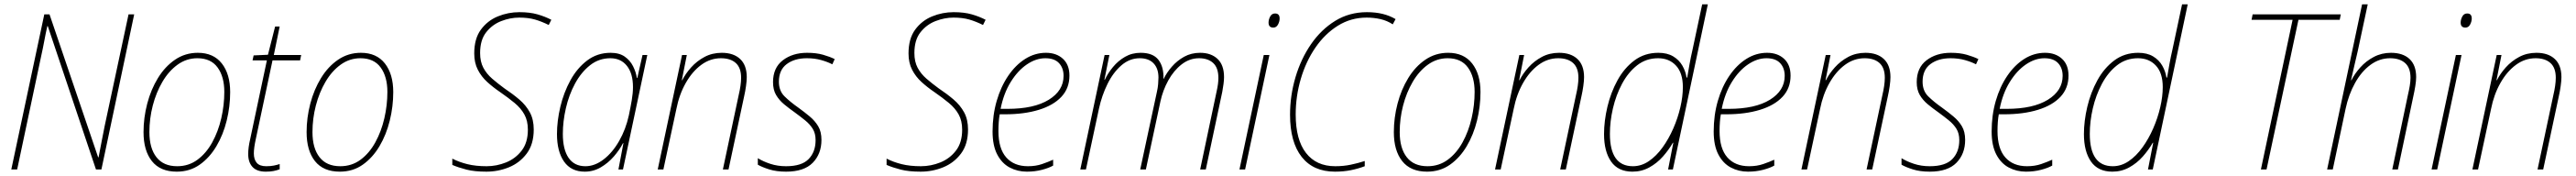

<svg xmlns="http://www.w3.org/2000/svg" viewBox="-20 -780 11865 810"><path d="M32 0 184 -714H208L432 -56H434Q441 -93 448.5 -131.5Q456 -170 462 -200L572 -714H598L447 0H422L200 -660H198Q190 -625 184 -592Q178 -559 169 -519L59 0Z M794 10Q718 10 679.5 -38.5Q641 -87 641 -172Q641 -238 658 -303Q675 -368 707.5 -421Q740 -474 786.5 -505.5Q833 -537 891 -537Q963 -537 1001.5 -488Q1040 -439 1040 -356Q1040 -290 1024 -225Q1008 -160 976.5 -107Q945 -54 899.5 -22Q854 10 794 10ZM796 -15Q849 -15 889.5 -45Q930 -75 957.5 -125Q985 -175 999 -235.5Q1013 -296 1013 -357Q1013 -427 982 -469.5Q951 -512 889 -512Q839 -512 798 -482.5Q757 -453 728 -403.5Q699 -354 683.5 -294Q668 -234 668 -172Q668 -98 700.5 -56.5Q733 -15 796 -15Z M1204 10Q1163 10 1143 -11.5Q1123 -33 1123 -71Q1123 -101 1132 -139L1209 -502H1143L1148 -525L1214 -528L1247 -658H1268L1241 -527H1367L1362 -502H1235L1158 -140Q1149 -99 1149 -74Q1149 -46 1162.5 -30.5Q1176 -15 1206 -15Q1226 -15 1241 -18Q1256 -21 1268 -25V-1Q1255 4 1240 7Q1225 10 1204 10Z M1545 10Q1469 10 1430.5 -38.5Q1392 -87 1392 -172Q1392 -238 1409 -303Q1426 -368 1458.5 -421Q1491 -474 1537.5 -505.5Q1584 -537 1642 -537Q1714 -537 1752.5 -488Q1791 -439 1791 -356Q1791 -290 1775 -225Q1759 -160 1727.5 -107Q1696 -54 1650.5 -22Q1605 10 1545 10ZM1547 -15Q1600 -15 1640.5 -45Q1681 -75 1708.5 -125Q1736 -175 1750 -235.5Q1764 -296 1764 -357Q1764 -427 1733 -469.5Q1702 -512 1640 -512Q1590 -512 1549 -482.5Q1508 -453 1479 -403.5Q1450 -354 1434.5 -294Q1419 -234 1419 -172Q1419 -98 1451.5 -56.5Q1484 -15 1547 -15Z M2220 10Q2165 10 2128 0.5Q2091 -9 2063 -21V-50Q2094 -34 2132.5 -24.5Q2171 -15 2221 -15Q2267 -15 2310.5 -32.5Q2354 -50 2382.5 -87Q2411 -124 2411 -183Q2411 -224 2395 -253Q2379 -282 2350 -306Q2321 -330 2282 -357Q2251 -378 2224 -402.5Q2197 -427 2180.5 -459Q2164 -491 2164 -534Q2164 -602 2194.5 -643.5Q2225 -685 2272.5 -704.5Q2320 -724 2372 -724Q2420 -724 2455 -714Q2490 -704 2519 -689L2507 -665Q2475 -681 2444 -690Q2413 -699 2371 -699Q2330 -699 2288.5 -683Q2247 -667 2219 -631.5Q2191 -596 2191 -536Q2191 -496 2206 -468Q2221 -440 2246.5 -418Q2272 -396 2302 -374Q2341 -348 2371.5 -322Q2402 -296 2420 -263Q2438 -230 2438 -184Q2438 -116 2405.5 -73Q2373 -30 2323.5 -10Q2274 10 2220 10Z M2673 10Q2610 10 2577.5 -36.5Q2545 -83 2545 -163Q2545 -223 2560.5 -288.5Q2576 -354 2607 -410.5Q2638 -467 2684.5 -502Q2731 -537 2792 -537Q2832 -537 2857 -519.5Q2882 -502 2895.5 -475Q2909 -448 2913 -421H2915L2939 -527H2961L2849 0H2828L2851 -121H2849Q2833 -90 2807 -60Q2781 -30 2747 -10Q2713 10 2673 10ZM2676 -15Q2719 -15 2760 -46.5Q2801 -78 2831.5 -131.5Q2862 -185 2876 -249Q2884 -287 2889.5 -319.5Q2895 -352 2895 -379Q2895 -442 2867 -477Q2839 -512 2791 -512Q2738 -512 2697 -479.5Q2656 -447 2628 -395Q2600 -343 2586 -282Q2572 -221 2572 -164Q2572 -92 2598.5 -53.5Q2625 -15 2676 -15Z M3009 0 3121 -527H3143L3120 -411H3122Q3137 -441 3163 -470Q3189 -499 3224.5 -518Q3260 -537 3304 -537Q3358 -537 3388.5 -508.5Q3419 -480 3419 -425Q3419 -408 3415.5 -383.5Q3412 -359 3407 -337L3335 0H3309L3382 -343Q3387 -364 3390 -384.5Q3393 -405 3393 -422Q3393 -468 3368.5 -490Q3344 -512 3300 -512Q3251 -512 3209.5 -481.5Q3168 -451 3138 -398Q3108 -345 3095 -279L3035 0Z M3600 10Q3555 10 3522 -0.5Q3489 -11 3470 -22V-52Q3494 -37 3527.5 -26Q3561 -15 3600 -15Q3672 -15 3704 -48Q3736 -81 3736 -135Q3736 -166 3723 -187Q3710 -208 3688.5 -225.5Q3667 -243 3641 -262Q3614 -281 3591 -300Q3568 -319 3554 -343Q3540 -367 3540 -402Q3540 -468 3585 -502.5Q3630 -537 3697 -537Q3739 -537 3770.5 -528Q3802 -519 3824 -508L3813 -484Q3792 -495 3762 -503.5Q3732 -512 3696 -512Q3639 -512 3603 -485Q3567 -458 3567 -404Q3567 -362 3593 -336.5Q3619 -311 3656 -285Q3685 -264 3709 -244Q3733 -224 3748 -199Q3763 -174 3763 -136Q3763 -72 3723 -31Q3683 10 3600 10Z M4220 10Q4165 10 4128 0.5Q4091 -9 4063 -21V-50Q4094 -34 4132.5 -24.5Q4171 -15 4221 -15Q4267 -15 4310.5 -32.5Q4354 -50 4382.5 -87Q4411 -124 4411 -183Q4411 -224 4395 -253Q4379 -282 4350 -306Q4321 -330 4282 -357Q4251 -378 4224 -402.5Q4197 -427 4180.5 -459Q4164 -491 4164 -534Q4164 -602 4194.5 -643.5Q4225 -685 4272.5 -704.5Q4320 -724 4372 -724Q4420 -724 4455 -714Q4490 -704 4519 -689L4507 -665Q4475 -681 4444 -690Q4413 -699 4371 -699Q4330 -699 4288.5 -683Q4247 -667 4219 -631.5Q4191 -596 4191 -536Q4191 -496 4206 -468Q4221 -440 4246.5 -418Q4272 -396 4302 -374Q4341 -348 4371.5 -322Q4402 -296 4420 -263Q4438 -230 4438 -184Q4438 -116 4405.5 -73Q4373 -30 4323.5 -10Q4274 10 4220 10Z M4709 10Q4666 10 4630 -9Q4594 -28 4572.5 -69Q4551 -110 4551 -175Q4551 -250 4570 -315.5Q4589 -381 4623 -431Q4657 -481 4701.5 -509Q4746 -537 4797 -537Q4845 -537 4875 -509.5Q4905 -482 4905 -432Q4905 -374 4868 -334.5Q4831 -295 4764 -274.5Q4697 -254 4608 -254H4584Q4581 -239 4579.5 -218.5Q4578 -198 4578 -177Q4578 -96 4614 -55.5Q4650 -15 4714 -15Q4750 -15 4779 -25Q4808 -35 4830 -45V-18Q4811 -7 4778.5 1.5Q4746 10 4709 10ZM4620 -279Q4742 -279 4810 -321Q4878 -363 4878 -431Q4878 -467 4857 -489.5Q4836 -512 4794 -512Q4751 -512 4709 -483.5Q4667 -455 4634.5 -402.5Q4602 -350 4588 -279Z M4955 0 5067 -527H5089L5066 -413H5068Q5082 -443 5105.5 -471.5Q5129 -500 5161 -518.5Q5193 -537 5233 -537Q5290 -537 5315 -504.5Q5340 -472 5338 -417H5339Q5353 -446 5377 -473.5Q5401 -501 5433.5 -519Q5466 -537 5507 -537Q5557 -537 5587 -509Q5617 -481 5617 -425Q5617 -411 5614.5 -392.5Q5612 -374 5609 -358L5533 0H5507L5583 -360Q5591 -395 5591 -421Q5591 -468 5567 -490Q5543 -512 5502 -512Q5458 -512 5421.5 -483.5Q5385 -455 5360 -409.5Q5335 -364 5324 -313L5257 0H5231L5308 -358Q5312 -375 5313.5 -393Q5315 -411 5315 -423Q5315 -465 5292.5 -488.5Q5270 -512 5229 -512Q5182 -512 5144 -479Q5106 -446 5080 -393Q5054 -340 5041 -280L4981 0Z M5844 -653Q5822 -653 5822 -676Q5822 -690 5829.5 -704Q5837 -718 5852 -718Q5873 -718 5873 -695Q5873 -681 5865.5 -667Q5858 -653 5844 -653ZM5688 0 5800 -527H5826L5714 0Z M6128 10Q6028 10 5974.5 -58Q5921 -126 5921 -252Q5921 -340 5946 -424.5Q5971 -509 6017.5 -576.5Q6064 -644 6129 -684Q6194 -724 6275 -724Q6315 -724 6347.5 -716Q6380 -708 6407 -692L6394 -668Q6368 -685 6337.5 -692Q6307 -699 6274 -699Q6201 -699 6141 -661.5Q6081 -624 6037.5 -560.5Q5994 -497 5970.5 -417Q5947 -337 5947 -253Q5947 -137 5994.5 -76Q6042 -15 6129 -15Q6167 -15 6200.5 -22Q6234 -29 6265 -39V-15Q6236 -4 6202 3Q6168 10 6128 10Z M6552 10Q6476 10 6437.5 -38.5Q6399 -87 6399 -172Q6399 -238 6416 -303Q6433 -368 6465.5 -421Q6498 -474 6544.5 -505.5Q6591 -537 6649 -537Q6721 -537 6759.5 -488Q6798 -439 6798 -356Q6798 -290 6782 -225Q6766 -160 6734.5 -107Q6703 -54 6657.5 -22Q6612 10 6552 10ZM6554 -15Q6607 -15 6647.5 -45Q6688 -75 6715.5 -125Q6743 -175 6757 -235.5Q6771 -296 6771 -357Q6771 -427 6740 -469.5Q6709 -512 6647 -512Q6597 -512 6556 -482.5Q6515 -453 6486 -403.5Q6457 -354 6441.5 -294Q6426 -234 6426 -172Q6426 -98 6458.5 -56.5Q6491 -15 6554 -15Z M6865 0 6977 -527H6999L6976 -411H6978Q6993 -441 7019 -470Q7045 -499 7080.5 -518Q7116 -537 7160 -537Q7214 -537 7244.5 -508.5Q7275 -480 7275 -425Q7275 -408 7271.5 -383.5Q7268 -359 7263 -337L7191 0H7165L7238 -343Q7243 -364 7246 -384.5Q7249 -405 7249 -422Q7249 -468 7224.5 -490Q7200 -512 7156 -512Q7107 -512 7065.5 -481.5Q7024 -451 6994 -398Q6964 -345 6951 -279L6891 0Z M7498 10Q7432 10 7399.5 -36.5Q7367 -83 7367 -163Q7367 -223 7382.5 -288.5Q7398 -354 7429 -410.5Q7460 -467 7507 -502Q7554 -537 7617 -537Q7658 -537 7685.5 -520.5Q7713 -504 7728 -477.5Q7743 -451 7747 -423H7750Q7755 -453 7761 -486Q7767 -519 7774 -549L7819 -760H7845L7684 0H7662L7686 -123H7684Q7665 -90 7638 -59.5Q7611 -29 7575.5 -9.5Q7540 10 7498 10ZM7500 -15Q7539 -15 7573.5 -38.5Q7608 -62 7636.5 -101.5Q7665 -141 7686 -189Q7707 -237 7718.5 -286.5Q7730 -336 7730 -379Q7730 -444 7698.5 -478Q7667 -512 7616 -512Q7561 -512 7519.5 -479.5Q7478 -447 7450 -394.5Q7422 -342 7408 -281.5Q7394 -221 7394 -164Q7394 -15 7500 -15Z M8030 10Q7987 10 7951 -9Q7915 -28 7893.5 -69Q7872 -110 7872 -175Q7872 -250 7891 -315.5Q7910 -381 7944 -431Q7978 -481 8022.5 -509Q8067 -537 8118 -537Q8166 -537 8196 -509.5Q8226 -482 8226 -432Q8226 -374 8189 -334.5Q8152 -295 8085 -274.5Q8018 -254 7929 -254H7905Q7902 -239 7900.5 -218.5Q7899 -198 7899 -177Q7899 -96 7935 -55.5Q7971 -15 8035 -15Q8071 -15 8100 -25Q8129 -35 8151 -45V-18Q8132 -7 8099.5 1.5Q8067 10 8030 10ZM7941 -279Q8063 -279 8131 -321Q8199 -363 8199 -431Q8199 -467 8178 -489.5Q8157 -512 8115 -512Q8072 -512 8030 -483.5Q7988 -455 7955.5 -402.5Q7923 -350 7909 -279Z M8276 0 8388 -527H8410L8387 -411H8389Q8404 -441 8430 -470Q8456 -499 8491.5 -518Q8527 -537 8571 -537Q8625 -537 8655.5 -508.5Q8686 -480 8686 -425Q8686 -408 8682.5 -383.5Q8679 -359 8674 -337L8602 0H8576L8649 -343Q8654 -364 8657 -384.5Q8660 -405 8660 -422Q8660 -468 8635.5 -490Q8611 -512 8567 -512Q8518 -512 8476.5 -481.5Q8435 -451 8405 -398Q8375 -345 8362 -279L8302 0Z M8867 10Q8822 10 8789 -0.5Q8756 -11 8737 -22V-52Q8761 -37 8794.5 -26Q8828 -15 8867 -15Q8939 -15 8971 -48Q9003 -81 9003 -135Q9003 -166 8990 -187Q8977 -208 8955.5 -225.5Q8934 -243 8908 -262Q8881 -281 8858 -300Q8835 -319 8821 -343Q8807 -367 8807 -402Q8807 -468 8852 -502.5Q8897 -537 8964 -537Q9006 -537 9037.5 -528Q9069 -519 9091 -508L9080 -484Q9059 -495 9029 -503.5Q8999 -512 8963 -512Q8906 -512 8870 -485Q8834 -458 8834 -404Q8834 -362 8860 -336.5Q8886 -311 8923 -285Q8952 -264 8976 -244Q9000 -224 9015 -199Q9030 -174 9030 -136Q9030 -72 8990 -31Q8950 10 8867 10Z M9310 10Q9267 10 9231 -9Q9195 -28 9173.5 -69Q9152 -110 9152 -175Q9152 -250 9171 -315.5Q9190 -381 9224 -431Q9258 -481 9302.5 -509Q9347 -537 9398 -537Q9446 -537 9476 -509.5Q9506 -482 9506 -432Q9506 -374 9469 -334.5Q9432 -295 9365 -274.5Q9298 -254 9209 -254H9185Q9182 -239 9180.5 -218.5Q9179 -198 9179 -177Q9179 -96 9215 -55.5Q9251 -15 9315 -15Q9351 -15 9380 -25Q9409 -35 9431 -45V-18Q9412 -7 9379.5 1.5Q9347 10 9310 10ZM9221 -279Q9343 -279 9411 -321Q9479 -363 9479 -431Q9479 -467 9458 -489.5Q9437 -512 9395 -512Q9352 -512 9310 -483.5Q9268 -455 9235.5 -402.5Q9203 -350 9189 -279Z M9708 10Q9642 10 9609.5 -36.5Q9577 -83 9577 -163Q9577 -223 9592.5 -288.5Q9608 -354 9639 -410.5Q9670 -467 9717 -502Q9764 -537 9827 -537Q9868 -537 9895.5 -520.5Q9923 -504 9938 -477.5Q9953 -451 9957 -423H9960Q9965 -453 9971 -486Q9977 -519 9984 -549L10029 -760H10055L9894 0H9872L9896 -123H9894Q9875 -90 9848 -59.5Q9821 -29 9785.5 -9.5Q9750 10 9708 10ZM9710 -15Q9749 -15 9783.5 -38.5Q9818 -62 9846.5 -101.5Q9875 -141 9896 -189Q9917 -237 9928.5 -286.5Q9940 -336 9940 -379Q9940 -444 9908.5 -478Q9877 -512 9826 -512Q9771 -512 9729.5 -479.5Q9688 -447 9660 -394.5Q9632 -342 9618 -281.5Q9604 -221 9604 -164Q9604 -15 9710 -15Z M10392 0 10538 -689H10349L10354 -714H10760L10755 -689H10565L10418 0Z M10697 0 10858 -760H10884L10838 -545Q10830 -511 10822 -476.5Q10814 -442 10807 -411H10809Q10824 -441 10850 -470Q10876 -499 10912 -518Q10948 -537 10991 -537Q11046 -537 11076.5 -508.5Q11107 -480 11107 -425Q11107 -408 11103 -383.5Q11099 -359 11094 -337L11023 0H10997L11069 -343Q11074 -364 11077.5 -384.5Q11081 -405 11081 -422Q11081 -468 11056 -490Q11031 -512 10987 -512Q10938 -512 10896.5 -481.5Q10855 -451 10825.5 -398Q10796 -345 10782 -279L10723 0Z M11334 -653Q11312 -653 11312 -676Q11312 -690 11319.5 -704Q11327 -718 11342 -718Q11363 -718 11363 -695Q11363 -681 11355.5 -667Q11348 -653 11334 -653ZM11178 0 11290 -527H11316L11204 0Z M11366 0 11478 -527H11500L11477 -411H11479Q11494 -441 11520 -470Q11546 -499 11581.5 -518Q11617 -537 11661 -537Q11715 -537 11745.5 -508.5Q11776 -480 11776 -425Q11776 -408 11772.5 -383.5Q11769 -359 11764 -337L11692 0H11666L11739 -343Q11744 -364 11747 -384.5Q11750 -405 11750 -422Q11750 -468 11725.5 -490Q11701 -512 11657 -512Q11608 -512 11566.5 -481.5Q11525 -451 11495 -398Q11465 -345 11452 -279L11392 0Z"/></svg>

Font: Noto Sans SemiCondensed Thin
Style: Italic
Weight: 100
Width: 4
Italic angle: -12°
Designer: Monotype Design Team
Foundry: Monotype Imaging Inc.
Version: Version 2.013; ttfautohint (v1.8.4.7-5d5b)